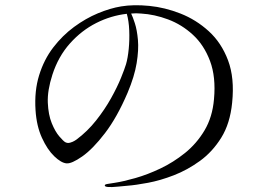

<svg xmlns="http://www.w3.org/2000/svg" viewBox="-20 -733 1040 751"><path d="M454 -708Q502 -716 563.5 -710Q625 -704 686 -680Q747 -656 796.5 -611Q846 -566 872 -497Q898 -428 888 -331Q880 -250 845.5 -194.5Q811 -139 762 -103.5Q713 -68 660 -47.5Q607 -27 559 -18Q511 -9 478.5 -6.5Q446 -4 441 -3Q391 2 390 -7Q388 -12 403.5 -14Q419 -16 429 -18Q462 -23 509.5 -36.5Q557 -50 607.5 -74Q658 -98 703.5 -134.5Q749 -171 780 -223Q811 -275 817 -345Q825 -432 801.5 -494.5Q778 -557 734.5 -597Q691 -637 637.5 -657Q584 -677 532 -680Q512 -682 493 -680Q499 -668 507.5 -642Q516 -616 519.5 -577Q523 -538 514.5 -486Q506 -434 479 -370Q438 -274 390.5 -212Q343 -150 301.5 -121Q260 -92 240 -94Q219 -96 192 -122Q165 -148 144 -194Q123 -240 119 -302Q114 -377 133 -438.5Q152 -500 188 -547Q224 -594 269.5 -627.5Q315 -661 363 -681Q411 -701 454 -708ZM473 -482Q480 -506 483.5 -541.5Q487 -577 485.5 -614Q484 -651 476 -679Q414 -672 356.5 -643Q299 -614 253.5 -563Q208 -512 185 -441Q165 -379 167 -331.5Q169 -284 182.5 -251Q196 -218 212 -199.5Q228 -181 235 -177Q244 -172 254.5 -175Q265 -178 272 -182.5Q279 -187 279 -187Q322 -219 356 -262Q390 -305 414.5 -349Q439 -393 453.5 -429Q468 -465 473 -482Z"/></svg>

Font: Shippori Mincho TTF
Style: Regular
Weight: 400
Version: Version 2.100